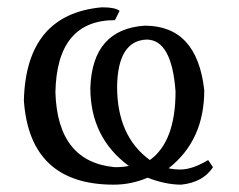

<svg xmlns="http://www.w3.org/2000/svg" viewBox="-20 -501 654 526"><path d="M476.6 4.9Q433.6 4.9 384.3 -14.2Q339.8 4.9 291.5 4.9Q61.5 4.9 45.4 -225.6Q51.3 -462.4 259.3 -481Q296.4 -481 307.6 -471.2L294.9 -445.8Q135.7 -445.8 131.8 -248Q137.7 -57.1 294.9 -43Q316.9 -43 333 -46.4Q227.5 -124 227.5 -260.3Q232.9 -420.9 376.5 -430.7Q520 -430.7 539.6 -253.9Q539.6 -116.2 441.9 -40Q457 -36.6 474.1 -36.6Q506.8 -36.6 550.3 -62.5L563.5 -43Q536.6 -1.5 476.6 4.9ZM390.6 -62.5Q460.9 -113.3 460.9 -250.5Q450.7 -392.6 381.3 -392.6Q302.7 -389.2 300.8 -263.7Q300.8 -127.9 390.6 -62.5Z"/></svg>

Font: Almanac
Style: Regular
Weight: 400
Designer: Eden's Almanac
Version: Version 3.501;March 28, 2021;FontCreator 13.0.0.2683 64-bit